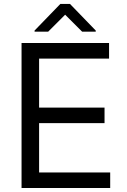

<svg xmlns="http://www.w3.org/2000/svg" viewBox="-20 -943 638 963"><path d="M88.1 0V-727.3H527V-649.1H176.1V-403.4H504.3V-325.3H176.1V-78.1H532.7V0ZM221.6 -784.1 306.8 -869.3 392 -784.1H460.2V-789.8L331 -923.3H282.7L153.4 -789.8V-784.1Z"/></svg>

Font: Inter UI
Style: Regular
Weight: 400
Designer: Rasmus Andersson
Foundry: rsms
Version: 3.2;8d6f07862